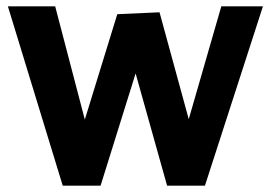

<svg xmlns="http://www.w3.org/2000/svg" viewBox="-20 -589 859 609"><path d="M179 0 5 -569H155L272 -122H222L352 -544L486 -550L603 -122H553L682 -569H814L630 0H510L404 -378H417L299 0Z"/></svg>

Font: Yaldevi ExtraLight
Style: Regular
Weight: 200
Designer: Sol Matas, Rajitha Manaperi, Kosala Senevirathne
Foundry: Mooniak
Version: Version 1.100